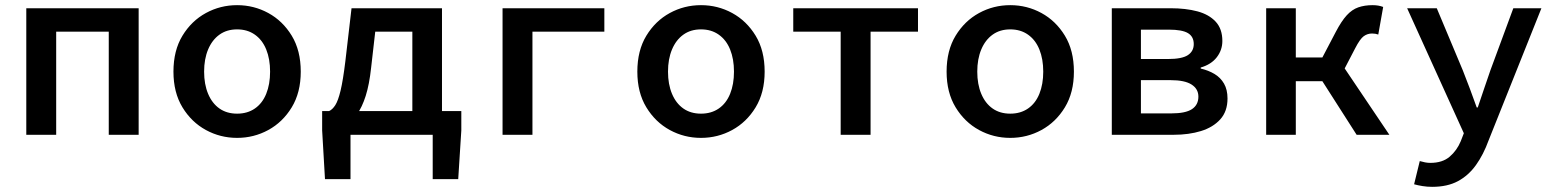

<svg xmlns="http://www.w3.org/2000/svg" viewBox="-20 -523 6040 745"><path d="M82 0V-491H518V0H402V-400H198V0Z M900 12Q835 12 779 -18.5Q723 -49 688 -106.5Q653 -164 653 -245Q653 -327 688 -384.5Q723 -442 779 -472.5Q835 -503 900 -503Q965 -503 1021 -472.5Q1077 -442 1112 -384.5Q1147 -327 1147 -245Q1147 -164 1112 -106.5Q1077 -49 1021 -18.5Q965 12 900 12ZM900 -82Q940 -82 969 -102Q998 -122 1013 -159Q1028 -196 1028 -245Q1028 -294 1013 -331Q998 -368 969 -388.5Q940 -409 900 -409Q860 -409 831.5 -388.5Q803 -368 787.5 -331Q772 -294 772 -245Q772 -196 787.5 -159Q803 -122 831.5 -102Q860 -82 900 -82Z M1580 0V-400H1436L1420 -260Q1413 -195 1399 -151Q1385 -107 1365.5 -80Q1346 -53 1322.5 -40Q1299 -27 1272 -24L1257 -92Q1270 -98 1281 -115Q1292 -132 1301.5 -171.5Q1311 -211 1320 -285L1344 -491H1695V0ZM1241 172 1230 -17V-92H1770V-17L1758 172H1659V0H1340V172Z M1930 0V-491H2325V-400H2046V0Z M2700 12Q2635 12 2579 -18.5Q2523 -49 2488 -106.5Q2453 -164 2453 -245Q2453 -327 2488 -384.5Q2523 -442 2579 -472.5Q2635 -503 2700 -503Q2765 -503 2821 -472.5Q2877 -442 2912 -384.5Q2947 -327 2947 -245Q2947 -164 2912 -106.5Q2877 -49 2821 -18.5Q2765 12 2700 12ZM2700 -82Q2740 -82 2769 -102Q2798 -122 2813 -159Q2828 -196 2828 -245Q2828 -294 2813 -331Q2798 -368 2769 -388.5Q2740 -409 2700 -409Q2660 -409 2631.5 -388.5Q2603 -368 2587.5 -331Q2572 -294 2572 -245Q2572 -196 2587.5 -159Q2603 -122 2631.5 -102Q2660 -82 2700 -82Z M3242 0V-400H3058V-491H3542V-400H3358V0Z M3900 12Q3835 12 3779 -18.5Q3723 -49 3688 -106.5Q3653 -164 3653 -245Q3653 -327 3688 -384.5Q3723 -442 3779 -472.5Q3835 -503 3900 -503Q3965 -503 4021 -472.5Q4077 -442 4112 -384.5Q4147 -327 4147 -245Q4147 -164 4112 -106.5Q4077 -49 4021 -18.5Q3965 12 3900 12ZM3900 -82Q3940 -82 3969 -102Q3998 -122 4013 -159Q4028 -196 4028 -245Q4028 -294 4013 -331Q3998 -368 3969 -388.5Q3940 -409 3900 -409Q3860 -409 3831.5 -388.5Q3803 -368 3787.5 -331Q3772 -294 3772 -245Q3772 -196 3787.5 -159Q3803 -122 3831.5 -102Q3860 -82 3900 -82Z M4294 0V-491H4523Q4581 -491 4626 -479Q4671 -467 4697 -439Q4723 -411 4723 -364Q4723 -329 4701.5 -301Q4680 -273 4639 -261V-257Q4669 -250 4692.5 -236Q4716 -222 4729.5 -198.5Q4743 -175 4743 -141Q4743 -91 4715 -60Q4687 -29 4640 -14.5Q4593 0 4534 0ZM4407 -294H4512Q4566 -294 4589 -309Q4612 -324 4612 -352Q4612 -381 4589.5 -394.5Q4567 -408 4515 -408H4407ZM4407 -83H4525Q4580 -83 4605 -99.5Q4630 -116 4630 -148Q4630 -178 4603.5 -195Q4577 -212 4522 -212H4407Z M4893 0V-491H5008V-300H5169L5371 0H5244L5111 -208H5008V0ZM5186 -235 5088 -256 5163 -399Q5185 -441 5205.5 -463.5Q5226 -486 5250.5 -494.5Q5275 -503 5306 -503Q5329 -503 5347 -496L5328 -389Q5322 -391 5316.5 -392Q5311 -393 5304 -393Q5286 -393 5271.5 -382.5Q5257 -372 5238 -335Z M5537 202Q5518 202 5499.5 199Q5481 196 5467 192L5489 102Q5499 105 5509.5 107Q5520 109 5530 109Q5577 109 5605 85Q5633 61 5648 25L5660 -6L5440 -491H5555L5656 -250Q5669 -217 5683 -180Q5697 -143 5710 -106H5714Q5726 -141 5738.5 -178.5Q5751 -216 5763 -250L5852 -491H5961L5756 22Q5736 77 5707 117.5Q5678 158 5637 180Q5596 202 5537 202Z"/></svg>

Font: Source Code Pro SemiBold
Style: Regular
Weight: 600
Monospace: yes
Designer: Paul D. Hunt, Teo Tuominen
Foundry: Adobe Systems Incorporated
Version: Version 1.018;hotconv 1.0.116;makeotfexe 2.5.65601